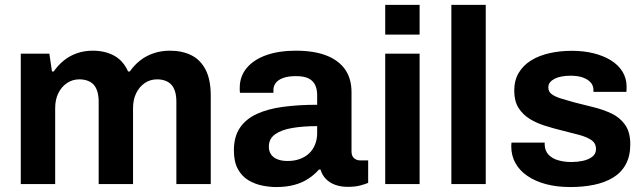

<svg xmlns="http://www.w3.org/2000/svg" viewBox="-20 -743 2601 775"><path d="M63.9 0V-526.4H179.2L189.8 -454.5H196.8Q214.3 -479.8 237.6 -498.7Q260.9 -517.7 290.5 -528Q320 -538.4 354.3 -538.4Q403.5 -538.4 440.4 -518.5Q477.3 -498.5 497 -454.5H504Q521.5 -479.8 545.5 -498.7Q569.4 -517.7 600.1 -528Q630.7 -538.4 665.5 -538.4Q715.6 -538.4 752.4 -520Q789.3 -501.6 810 -461.5Q830.7 -421.4 830.7 -356.9V0H691.9V-332.1Q691.9 -356.9 686.4 -374.3Q680.8 -391.7 670.8 -402.1Q660.9 -412.5 646.1 -417.6Q631.4 -422.7 614 -422.7Q586.1 -422.7 564.2 -407.7Q542.3 -392.7 529.7 -366.8Q517 -340.8 517 -306.9V0H378.3V-332.1Q378.3 -356.9 372.7 -374.3Q367.2 -391.7 357.2 -402.1Q347.3 -412.5 332.5 -417.6Q317.8 -422.7 300.4 -422.7Q272.5 -422.7 250.3 -407.7Q228.1 -392.7 215.4 -366.8Q202.7 -340.8 202.7 -306.9V0Z M1094.5 12Q1068.3 12 1038.7 6.1Q1009 0.1 982.8 -15.4Q956.6 -31 940.4 -60.2Q924.1 -89.5 924.1 -136Q924.1 -191.1 948.2 -226.9Q972.3 -262.7 1016.6 -283.1Q1060.9 -303.5 1122.9 -311.8Q1184.9 -320.1 1260.2 -320.1V-359.4Q1260.2 -382.2 1252.4 -399.2Q1244.7 -416.2 1226.5 -426Q1208.3 -435.7 1174.6 -435.7Q1141.9 -435.7 1121.6 -427.8Q1101.2 -419.9 1092.5 -407.5Q1083.7 -395.2 1083.7 -380.3V-368.5H948.7Q947.7 -373.3 947.7 -377.8Q947.7 -382.4 947.7 -388.7Q947.7 -434.6 975.7 -468.4Q1003.7 -502.1 1054.6 -520.3Q1105.6 -538.4 1174.4 -538.4Q1246.7 -538.4 1296.5 -519.3Q1346.4 -500.2 1372.7 -463.1Q1398.9 -426 1398.9 -370.3V-131.5Q1398.9 -113.1 1409.3 -104.4Q1419.6 -95.6 1433.3 -95.6H1466.1V-4.9Q1455.7 -0.2 1434.9 5.5Q1414 11.2 1384 11.2Q1355 11.2 1332.4 2.8Q1309.9 -5.6 1294.9 -21.3Q1279.9 -37.1 1273.7 -58.7H1267.5Q1249.6 -38.1 1225.2 -22Q1200.9 -5.8 1168.6 3.1Q1136.3 12 1094.5 12ZM1141 -93.2Q1168.7 -93.2 1190.8 -101.5Q1213 -109.7 1228.2 -124.3Q1243.4 -138.9 1251.8 -159.8Q1260.2 -180.7 1260.2 -205.3V-233.9Q1204.3 -233.9 1160 -226.5Q1115.7 -219 1090.4 -200.9Q1065.2 -182.8 1065.2 -151Q1065.2 -132.6 1074 -119.7Q1082.9 -106.7 1099.9 -100Q1117 -93.2 1141 -93.2Z M1534.9 -603.3V-723.4H1673.7V-603.3ZM1534.9 0V-526.4H1673.7V0Z M1801.9 0V-723.4H1940.7V0Z M2282.4 12Q2227.3 12 2183.4 0.2Q2139.4 -11.7 2108.1 -33.4Q2076.8 -55 2060.3 -85.1Q2043.7 -115.1 2043.7 -152.5Q2043.7 -157.1 2044.1 -161Q2044.5 -164.9 2044.7 -167.3H2178.8Q2178.6 -165.1 2178.6 -162.9Q2178.6 -160.7 2178.6 -158.7Q2179.6 -133.6 2194.6 -118.1Q2209.7 -102.6 2234.1 -95.8Q2258.6 -89 2286.3 -89Q2309.7 -89 2332.3 -93.7Q2355 -98.5 2370.3 -110Q2385.7 -121.5 2385.7 -141.3Q2385.7 -165.3 2366.3 -178.2Q2346.8 -191 2315.2 -199.2Q2283.6 -207.4 2247.2 -216.6Q2213.3 -224.9 2179.4 -235.6Q2145.4 -246.3 2117.7 -263.4Q2090 -280.5 2072.8 -307.9Q2055.7 -335.3 2055.7 -376.7Q2055.7 -418.5 2073.7 -448.8Q2091.7 -479.1 2123.3 -498.8Q2154.9 -518.5 2197.3 -528.2Q2239.7 -537.9 2288.6 -537.9Q2335.2 -537.9 2375 -528.2Q2414.8 -518.5 2445.1 -500Q2475.5 -481.5 2492.4 -454.3Q2509.3 -427 2509.3 -392.6Q2509.3 -386.5 2508.9 -380Q2508.5 -373.6 2508.3 -372.3H2375.4V-379.6Q2375.4 -397.7 2364.1 -410.3Q2352.8 -423 2332.4 -430.2Q2312 -437.4 2283.3 -437.4Q2263.2 -437.4 2246.5 -434.2Q2229.8 -431 2218.1 -424.8Q2206.4 -418.7 2199.8 -410.1Q2193.3 -401.6 2193.3 -390.1Q2193.3 -372.7 2207.5 -362.4Q2221.7 -352.2 2245.9 -344.9Q2270.1 -337.7 2298.8 -329.6Q2335.3 -320.2 2374.6 -310.6Q2413.9 -301 2447.9 -285.1Q2481.9 -269.2 2503 -239.6Q2524.1 -210.1 2524.1 -160.1Q2524.1 -112.4 2505.6 -79Q2487.1 -45.7 2454.2 -25.8Q2421.3 -6 2377.3 3Q2333.3 12 2282.4 12Z"/></svg>

Font: Archivo SemiBold
Style: Regular
Weight: 600
Designer: Hector Gatti
Foundry: Omnibus-Type
Version: Version 2.001